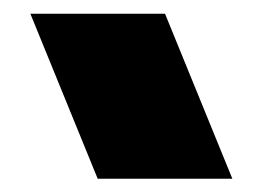

<svg xmlns="http://www.w3.org/2000/svg" viewBox="-20 -1241 389 284"><path d="M24.9 -1220.7H224.1L323.7 -976.6H124.5Z"/></svg>

Font: Wilelessous
Style: Regular
Weight: 400
Designer: Kristopher Martin
Foundry: Kristopher Martin
Version: Version 1.0; ttfautohint (v1.8.4.7-5d5b)